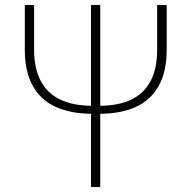

<svg xmlns="http://www.w3.org/2000/svg" viewBox="-20 -746 764 766"><path d="M349 -292Q264 -292 203.5 -319Q143 -346 111 -403Q79 -460 79 -548V-726H116V-548Q116 -474 142 -424Q168 -374 220 -349Q272 -324 349 -324H376Q453 -324 504.5 -349Q556 -374 581.5 -424Q607 -474 607 -548V-726H645V-548Q645 -460 613 -403Q581 -346 521 -319Q461 -292 376 -292ZM343 0V-726H380V0Z"/></svg>

Font: Noto Sans TC Thin
Style: Regular
Weight: 100
Designer: Ryoko NISHIZUKA 西塚涼子 (kana, bopomofo & ideographs); Paul D. Hunt (Latin, Greek & Cyrillic); Sandoll Communications 산돌커뮤니
Foundry: Adobe
Version: Version 2.004-H2;hotconv 1.0.118;makeotfexe 2.5.65603